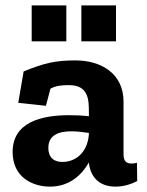

<svg xmlns="http://www.w3.org/2000/svg" viewBox="-20 -685 546 715"><path d="M68 -419 48 -302 151 -291 168 -355C189 -366 210 -368 237 -368C310 -368 311 -313 311 -267V-252C288 -255 262 -256 237 -256C134 -256 27 -230 27 -119C27 -25 101 10 166 10C239 10 285 -34 311 -80V-79C317 -25 350 10 410 10C438 10 467 2 491 -11L490 -79C483 -77 477 -76 471 -76C450 -76 440 -85 440 -111V-307C440 -410 358 -460 261 -460C187 -460 147 -451 68 -419ZM283 -531H412V-665H283ZM98 -531H227V-665H98ZM311 -184C305 -113 258 -82 213 -82C174 -82 160 -105 160 -134C160 -183 200 -196 246 -196C267 -196 290 -193 311 -190Z"/></svg>

Font: Zilla Slab Bold
Style: Regular
Weight: 700
Designer: Typotheque.com
Foundry: Typotheque type foundry
Version: Version 1.3; 2018